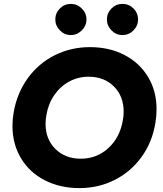

<svg xmlns="http://www.w3.org/2000/svg" viewBox="-20 -954 835 986"><path d="M44 -308Q44 -340 50 -376Q67 -475 122 -551.5Q177 -628 260.5 -670Q344 -712 442 -712Q541 -712 618.5 -672Q696 -632 740 -559.5Q784 -487 784 -393Q784 -359 778 -323Q762 -224 707 -148Q652 -72 569 -30Q486 12 388 12Q289 12 210.5 -28Q132 -68 88 -141Q44 -214 44 -308ZM214 -318Q214 -239 264.5 -189Q315 -139 395 -139Q477 -139 536.5 -193.5Q596 -248 611 -337Q615 -357 615 -380Q615 -460 565 -510Q515 -560 435 -560Q381 -560 335 -535Q289 -510 258 -464.5Q227 -419 218 -361Q214 -341 214 -318ZM264 -854Q264 -887 287.5 -910.5Q311 -934 344 -934Q376 -934 400 -910.5Q424 -887 424 -854Q424 -822 400 -798Q376 -774 344 -774Q311 -774 287.5 -798Q264 -822 264 -854ZM609 -934Q642 -934 665.5 -910.5Q689 -887 689 -854Q689 -822 665.5 -798Q642 -774 609 -774Q576 -774 552.5 -798Q529 -822 529 -854Q529 -887 552.5 -910.5Q576 -934 609 -934Z"/></svg>

Font: Oak Sans ExtraBold
Style: Italic
Weight: 800
Italic angle: -9.49998°
Foundry: Erik Kennedy, Walven
Version: Version 1.000